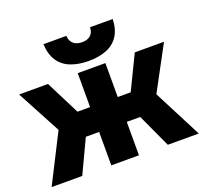

<svg xmlns="http://www.w3.org/2000/svg" viewBox="-128 -883 1093 1031"><g transform="rotate(-20 418.5 -368.0)"><path d="M-2 0 138 -276 4 -527H169L267 -333H339V-527H497V-333H571L665 -527H832L697 -276L839 0H662L574 -191H497V0H339V-191H263L173 0ZM418 -568Q361 -568 316.5 -585Q272 -602 247 -639.5Q222 -677 219 -736H350Q351 -716 360 -702Q369 -688 384.5 -681.5Q400 -675 419 -675Q438 -675 453 -681.5Q468 -688 476.5 -702Q485 -716 485 -736H615Q613 -677 588 -639.5Q563 -602 519 -585Q475 -568 418 -568Z"/></g></svg>

Font: Onest ExtraBold
Style: Regular
Weight: 800
Designer: Dmitri Voloshin, Andrey Kudryavtsev
Foundry: Dmitri Voloshin, Andrey Kudryavtsev
Version: Version 1.000;gftools[0.9.33]